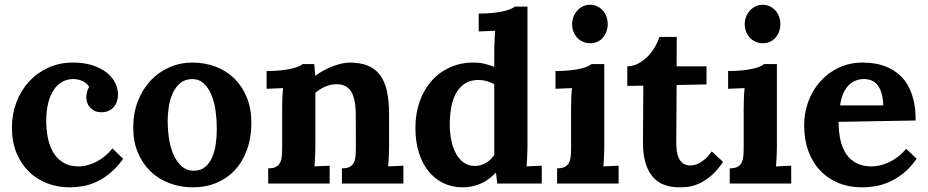

<svg xmlns="http://www.w3.org/2000/svg" viewBox="-20 -783 3957 819"><path d="M348.1 -369.1Q348.1 -377.9 351.1 -390.4Q354 -402.8 360.4 -412.6Q355 -422.4 346.4 -428.7Q337.9 -435.1 328.4 -439Q318.8 -442.9 309.3 -444.3Q299.8 -445.8 292.5 -445.8Q267.1 -445.8 246.1 -434.3Q225.1 -422.9 209.7 -400.1Q194.3 -377.4 185.8 -344.2Q177.2 -311 177.2 -267.6Q177.2 -229.5 184.3 -194.3Q191.4 -159.2 207.5 -132.3Q223.6 -105.5 250 -89.4Q276.4 -73.2 314.9 -73.2Q335 -73.2 355.2 -78.9Q375.5 -84.5 394 -94.5Q412.6 -104.5 429.4 -118.7Q446.3 -132.8 459.5 -149.9L505.4 -105.5Q478 -67.9 449.2 -44.2Q420.4 -20.5 391.1 -7.1Q361.8 6.3 333 11.2Q304.2 16.1 276.9 16.1Q226.1 16.1 181.4 -1Q136.7 -18.1 103.3 -50.8Q69.8 -83.5 50.3 -130.9Q30.8 -178.2 30.8 -239.3Q30.8 -295.4 49.8 -345.9Q68.8 -396.5 103 -434.1Q137.2 -471.7 185.1 -493.9Q232.9 -516.1 291 -516.1Q338.4 -516.1 374.5 -504.4Q410.6 -492.7 434.8 -473.6Q459 -454.6 471.2 -429.9Q483.4 -405.3 483.4 -378.9Q483.4 -363.8 478.8 -350.1Q474.1 -336.4 465.1 -326.2Q456.1 -315.9 442.9 -310.1Q429.7 -304.2 413.1 -304.2Q394.5 -304.2 382.3 -310.5Q370.1 -316.9 362.3 -326.4Q354.5 -335.9 351.3 -347.4Q348.1 -358.9 348.1 -369.1Z M798.3 -445.8Q769 -444.8 749.5 -429Q730 -413.1 717.8 -387.7Q705.6 -362.3 700.4 -330.3Q695.3 -298.3 695.3 -265.6Q695.3 -227.1 701.4 -189.2Q707.5 -151.4 720.9 -121.6Q734.4 -91.8 755.6 -73.2Q776.9 -54.7 807.1 -54.7Q836.9 -55.2 855.7 -71.3Q874.5 -87.4 885.5 -113Q896.5 -138.7 900.6 -170.4Q904.8 -202.1 904.8 -234.4Q904.8 -271.5 899.7 -309.3Q894.5 -347.2 882.1 -377.4Q869.6 -407.7 849.4 -426.8Q829.1 -445.8 798.3 -445.8ZM800.3 -516.1Q854 -516.1 900.1 -498.5Q946.3 -481 980 -447.8Q1013.7 -414.6 1033 -366.9Q1052.2 -319.3 1052.2 -259.3Q1052.2 -196.3 1033.9 -145.3Q1015.6 -94.2 982.7 -58.3Q949.7 -22.5 903.8 -3.2Q857.9 16.1 803.2 16.1Q749 16.1 702.4 -1.7Q655.8 -19.5 621.6 -52.5Q587.4 -85.4 567.9 -132.6Q548.3 -179.7 548.3 -238.8Q548.3 -300.8 568.4 -352.1Q588.4 -403.3 622.8 -439.7Q657.2 -476.1 703.1 -496.1Q749 -516.1 800.3 -516.1Z M1639.6 -160.6Q1639.6 -153.3 1639.4 -143.1Q1639.2 -132.8 1638.7 -121.1Q1638.2 -109.4 1637.5 -96.9Q1636.7 -84.5 1635.7 -73.2L1700.7 -76.2V0H1438.5V-64.9Q1459.5 -64.9 1471.4 -71.3Q1483.4 -77.6 1489.3 -89.4Q1495.1 -101.1 1496.6 -117.4Q1498 -133.8 1498 -153.8L1497.6 -296.4Q1497.1 -362.3 1477.5 -393.1Q1458 -423.8 1416.5 -423.8Q1390.6 -423.8 1366.5 -413.1Q1342.3 -402.3 1325.2 -387.2V-160.6Q1325.2 -153.3 1325 -143.1Q1324.7 -132.8 1324.2 -121.1Q1323.7 -109.4 1323 -96.9Q1322.3 -84.5 1321.3 -73.2L1386.2 -76.2V0H1124V-64.9Q1145 -64.9 1157 -71.3Q1168.9 -77.6 1174.8 -89.4Q1180.7 -101.1 1182.1 -117.4Q1183.6 -133.8 1183.6 -153.8V-322.3Q1183.6 -340.3 1184.3 -362.5Q1185.1 -384.8 1187.5 -407.2L1117.2 -404.3V-480Q1151.9 -480 1178.5 -482.9Q1205.1 -485.8 1223.9 -490.2Q1242.7 -494.6 1254.2 -499.8Q1265.6 -504.9 1271 -509.8H1320.3L1324.7 -460.4H1326.2Q1340.8 -471.7 1359.6 -481.9Q1378.4 -492.2 1398.2 -499.8Q1418 -507.3 1436.8 -511.7Q1455.6 -516.1 1470.7 -516.1Q1516.6 -516.1 1548.6 -503.2Q1580.6 -490.2 1600.8 -463.4Q1621.1 -436.5 1630.4 -394.5Q1639.6 -352.5 1639.6 -294.9Z M2230 -754.9V-160.6Q2230 -153.3 2229.7 -143.1Q2229.5 -132.8 2229 -121.1Q2228.5 -109.4 2227.8 -96.9Q2227.1 -84.5 2226.1 -73.2L2291 -76.2V0H2101.1L2095.7 -46.4H2094.7Q2061.5 -11.7 2026.1 2.2Q1990.7 16.1 1953.6 16.1Q1908.7 16.1 1871.6 -1.7Q1834.5 -19.5 1807.9 -52.5Q1781.2 -85.4 1766.6 -132.3Q1752 -179.2 1752 -237.3Q1752 -297.9 1769.8 -348.9Q1787.6 -399.9 1820.1 -437Q1852.5 -474.1 1898.2 -495.1Q1943.8 -516.1 1999.5 -516.1Q2027.3 -516.1 2048.6 -510.5Q2069.8 -504.9 2088.4 -498V-564.5Q2088.4 -571.8 2088.6 -582Q2088.9 -592.3 2089.4 -604Q2089.8 -615.7 2090.6 -628.2Q2091.3 -640.6 2092.3 -651.9L2022 -648.9V-725.1Q2056.6 -725.1 2083.3 -728Q2109.9 -731 2128.7 -735.4Q2147.5 -739.7 2158.9 -744.9Q2170.4 -750 2175.8 -754.9ZM2005.9 -75.2Q2031.2 -75.2 2053.2 -88.4Q2075.2 -101.6 2088.4 -122.6V-423.3Q2077.6 -430.7 2058.6 -436.3Q2039.6 -441.9 2017.6 -441.9Q1982.9 -440.9 1960 -424.6Q1937 -408.2 1923.3 -381.6Q1909.7 -355 1904.1 -321.3Q1898.4 -287.6 1898.4 -252.4Q1898.4 -220.2 1904.3 -188.5Q1910.2 -156.7 1923.1 -131.6Q1936 -106.4 1956.5 -90.8Q1977.1 -75.2 2005.9 -75.2Z M2557.6 -160.6Q2557.6 -153.3 2557.4 -143.1Q2557.1 -132.8 2556.6 -121.1Q2556.2 -109.4 2555.4 -96.9Q2554.7 -84.5 2553.7 -73.2L2618.7 -76.2V0H2356.4V-64.9Q2377.4 -64.9 2389.4 -71.3Q2401.4 -77.6 2407.2 -89.4Q2413.1 -101.1 2414.6 -117.4Q2416 -133.8 2416 -153.8V-319.8Q2416 -337.9 2416.7 -361.3Q2417.5 -384.8 2419.9 -407.2L2349.6 -404.3V-480Q2384.3 -480 2410.9 -482.9Q2437.5 -485.8 2456.3 -490.2Q2475.1 -494.6 2486.6 -499.8Q2498 -504.9 2503.4 -509.8H2557.6ZM2572.3 -680.2Q2572.3 -663.1 2566.9 -648.4Q2561.5 -633.8 2552 -622.6Q2542.5 -611.3 2528.6 -605Q2514.6 -598.6 2498 -598.6Q2481 -598.6 2466.6 -605Q2452.1 -611.3 2441.9 -622.6Q2431.6 -633.8 2426 -648.4Q2420.4 -663.1 2420.4 -680.2Q2420.4 -697.3 2426.5 -712.4Q2432.6 -727.5 2443.1 -738.8Q2453.6 -750 2467.3 -756.3Q2481 -762.7 2496.6 -762.7Q2512.7 -762.7 2526.6 -756.3Q2540.5 -750 2550.8 -738.8Q2561 -727.5 2566.7 -712.4Q2572.3 -697.3 2572.3 -680.2Z M2655.8 -500Q2681.6 -500.5 2704.1 -512.9Q2726.6 -525.4 2744.4 -543.9Q2762.2 -562.5 2774.7 -584.5Q2787.1 -606.4 2793 -625.5H2866.7L2866.2 -500H2993.7V-422.9L2866.2 -420.4Q2865.7 -349.6 2865.5 -303Q2865.2 -256.3 2865 -228.3Q2864.7 -200.2 2864.7 -188.2Q2864.7 -176.3 2864.7 -174.3Q2864.7 -156.7 2866.9 -139.4Q2869.1 -122.1 2875.7 -108.2Q2882.3 -94.2 2894.3 -85.7Q2906.2 -77.1 2925.3 -77.1Q2931.6 -77.1 2941.2 -79.1Q2950.7 -81.1 2962.6 -87.2Q2974.6 -93.3 2988.3 -105.2Q3002 -117.2 3016.1 -137.2L3064.5 -92.3Q3037.1 -52.2 3009.8 -30.3Q2982.4 -8.3 2957.5 2Q2932.6 12.2 2912.1 14.2Q2891.6 16.1 2877.9 16.1Q2861.3 16.1 2843.5 13.4Q2825.7 10.7 2808.3 3.4Q2791 -3.9 2775.6 -17.3Q2760.3 -30.8 2748.3 -52.2Q2736.3 -73.7 2729.5 -104.2Q2722.7 -134.8 2722.7 -176.3L2724.1 -417.5L2655.8 -416.5Z M3293.9 -160.6Q3293.9 -153.3 3293.7 -143.1Q3293.5 -132.8 3293 -121.1Q3292.5 -109.4 3291.7 -96.9Q3291 -84.5 3290 -73.2L3355 -76.2V0H3092.8V-64.9Q3113.8 -64.9 3125.7 -71.3Q3137.7 -77.6 3143.6 -89.4Q3149.4 -101.1 3150.9 -117.4Q3152.3 -133.8 3152.3 -153.8V-319.8Q3152.3 -337.9 3153.1 -361.3Q3153.8 -384.8 3156.2 -407.2L3085.9 -404.3V-480Q3120.6 -480 3147.2 -482.9Q3173.8 -485.8 3192.6 -490.2Q3211.4 -494.6 3222.9 -499.8Q3234.4 -504.9 3239.7 -509.8H3293.9ZM3308.6 -680.2Q3308.6 -663.1 3303.2 -648.4Q3297.9 -633.8 3288.3 -622.6Q3278.8 -611.3 3264.9 -605Q3251 -598.6 3234.4 -598.6Q3217.3 -598.6 3202.9 -605Q3188.5 -611.3 3178.2 -622.6Q3168 -633.8 3162.4 -648.4Q3156.7 -663.1 3156.7 -680.2Q3156.7 -697.3 3162.8 -712.4Q3168.9 -727.5 3179.4 -738.8Q3189.9 -750 3203.6 -756.3Q3217.3 -762.7 3232.9 -762.7Q3249 -762.7 3262.9 -756.3Q3276.9 -750 3287.1 -738.8Q3297.4 -727.5 3303 -712.4Q3308.6 -697.3 3308.6 -680.2Z M3665 -445.8Q3643.1 -445.8 3625.7 -437.5Q3608.4 -429.2 3595.7 -414.6Q3583 -399.9 3575 -379.2Q3566.9 -358.4 3563.5 -333.5H3747.6Q3746.6 -364.3 3740.2 -385.7Q3733.9 -407.2 3722.9 -420.7Q3711.9 -434.1 3697.3 -439.9Q3682.6 -445.8 3665 -445.8ZM3885.7 -269 3557.1 -263.2Q3557.1 -222.2 3564.7 -187.3Q3572.3 -152.3 3588.9 -127.2Q3605.5 -102.1 3632.3 -87.6Q3659.2 -73.2 3698.2 -73.2Q3713.4 -73.2 3731.9 -77.1Q3750.5 -81.1 3769.8 -89.8Q3789.1 -98.6 3808.6 -113Q3828.1 -127.4 3845.2 -148.4L3890.1 -106Q3863.3 -67.4 3833 -43.5Q3802.7 -19.5 3772.2 -6.3Q3741.7 6.8 3712.2 11.5Q3682.6 16.1 3657.2 16.1Q3602.1 16.1 3556.6 -2.4Q3511.2 -21 3478.5 -55.7Q3445.8 -90.3 3428 -139.2Q3410.2 -188 3410.2 -249Q3410.2 -301.8 3428 -349.9Q3445.8 -397.9 3478.5 -435.1Q3511.2 -472.2 3557.4 -494.1Q3603.5 -516.1 3660.2 -516.1Q3688 -516.1 3715.6 -511.2Q3743.2 -506.3 3768.3 -494.9Q3793.5 -483.4 3815.2 -464.8Q3836.9 -446.3 3852.5 -418.9Q3868.2 -391.6 3877.2 -354.5Q3886.2 -317.4 3885.7 -269Z"/></svg>

Font: DimaBanoo
Style: Bold
Weight: 800
Designer: R.Balvardi
Foundry: R.Balvardi
Version: Version 1.0.0-alpha3